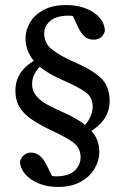

<svg xmlns="http://www.w3.org/2000/svg" viewBox="-20 -648 495 760"><path d="M243 -628Q287 -628 321.5 -614Q356 -600 375.5 -576.5Q395 -553 395 -525Q389 -506 377.5 -498.5Q366 -491 351 -491Q330 -491 315.5 -503Q301 -515 288 -543L262 -598L299 -577Q284 -582 273.5 -584Q263 -586 252 -586Q202 -586 178.5 -565Q155 -544 155 -517Q155 -475 188 -450.5Q221 -426 266 -406Q340 -375 377 -341.5Q414 -308 414 -249Q414 -201 384.5 -166.5Q355 -132 305 -111L292 -134Q317 -148 332 -174.5Q347 -201 347 -226Q347 -265 315 -286Q283 -307 230 -330Q148 -366 114.5 -406.5Q81 -447 81 -495Q81 -528 98.5 -558.5Q116 -589 152 -608.5Q188 -628 243 -628ZM210 92Q167 92 133 78Q99 64 79.5 41Q60 18 59 -10Q66 -28 77.5 -36Q89 -44 103 -44Q141 -44 166 8L193 63L162 44Q175 48 183.5 49Q192 50 202 50Q252 50 275.5 27.5Q299 5 299 -26Q299 -63 269.5 -84.5Q240 -106 185 -131Q143 -151 110.5 -172Q78 -193 59.5 -220.5Q41 -248 41 -290Q41 -379 149 -425L162 -402Q137 -388 122 -364.5Q107 -341 107 -316Q107 -288 123.5 -268.5Q140 -249 166 -234.5Q192 -220 222 -207Q262 -190 296 -168.5Q330 -147 351.5 -117.5Q373 -88 373 -47Q373 -12 354 20Q335 52 298.5 72Q262 92 210 92Z"/></svg>

Font: Lisu Bosa
Style: Regular
Weight: 400
Designer: David Morse, Annie Olsen, Victor Gaultney, Frank Grießhammer (Latin)
Foundry: SIL International
Version: Version 2.000